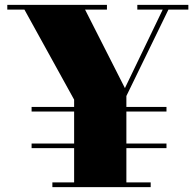

<svg xmlns="http://www.w3.org/2000/svg" viewBox="-20 -770 804 790"><path d="M195.5 -19.5V0H600V-19.5H500V-160.5H665V-179.5H500V-311H665V-330H500V-375L673 -730.5H755V-750H545V-730.5H649.5L494 -407.5L330 -730.5H420V-750H10V-730.5H80.5L285 -360V-330H110V-311H285V-179.5H110V-160.5H285V-19.5Z"/></svg>

Font: Bodoni* 11pt Fatface
Style: Regular
Weight: 900
Version: Version 2.3